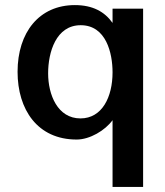

<svg xmlns="http://www.w3.org/2000/svg" viewBox="-20 -534 648 754"><path d="M169 -246C169 -329 200 -435 297 -435C397 -435 422 -325 422 -250C422 -153 381 -69 296 -69C206 -69 169 -162 169 -246ZM422 -444C391 -488 344 -514 274 -514C134 -514 49 -407 49 -252C49 -104 127 14 281 14C333 14 393 -22 422 -62V200H542V-500H422Z"/></svg>

Font: Perun SemiBold
Style: Regular
Weight: 600
Foundry: Copyright (c) Stefan Peev, Context Ltd, 2016
Version: Version 1.089